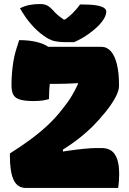

<svg xmlns="http://www.w3.org/2000/svg" viewBox="-20 -932 640 952"><path d="M566 0H109Q66 0 47.5 -40Q29 -80 29 -160V-171Q86 -207 132.5 -241.5Q179 -276 217 -311.5Q255 -347 286 -387Q300 -404 313 -422Q326 -440 337.5 -459.5Q349 -479 359.5 -500.5Q370 -522 379 -545Q388 -568 397 -593L367 -483V-549L416 -523Q389 -521 362.5 -519.5Q336 -518 309 -517Q282 -516 253 -516H171Q138 -516 116.5 -531.5Q95 -547 84.5 -573.5Q74 -600 73.5 -633Q73 -666 81 -700H481Q510 -700 529.5 -678Q549 -656 559.5 -614Q570 -572 570 -514V-505Q570 -482 552 -448.5Q534 -415 503.5 -377Q473 -339 435 -301Q414 -281 391.5 -262Q369 -243 344.5 -225.5Q320 -208 295.5 -192.5Q271 -177 247 -164.5Q223 -152 200 -143L292 -211V-138L235 -171Q278 -179 320.5 -185Q363 -191 399 -194.5Q435 -198 459 -198H483Q530 -198 550.5 -165Q571 -132 571 -70Q571 -52 569.5 -32.5Q568 -13 566 0ZM223 -441Q208 -436 189 -433.5Q170 -431 147 -431Q104 -431 80 -438Q56 -445 46.5 -461.5Q37 -478 37 -509Q37 -541 39.5 -571Q42 -601 46.5 -628Q51 -655 58.5 -681Q66 -707 75 -733Q124 -733 161 -724Q198 -715 219 -700Q240 -685 240 -666Q240 -638 236 -602Q232 -566 227.5 -525.5Q223 -485 223 -441ZM347 -723Q340 -723 333 -723Q326 -723 319.5 -723Q313 -723 306 -723Q271 -723 247 -729Q223 -735 195 -756Q178 -768 162.5 -782.5Q147 -797 132.5 -814Q118 -831 104.5 -850.5Q91 -870 79 -891Q103 -903 127 -907.5Q151 -912 178 -912Q200 -912 213.5 -905Q227 -898 241 -883Q254 -867 271.5 -853Q289 -839 322 -818L267 -835Q280 -835 298 -835Q316 -835 333 -835L278 -818Q319 -845 342 -868.5Q365 -892 377 -910H383Q433 -910 460 -905Q487 -900 497 -892Q507 -884 507 -875Q507 -863 501 -849.5Q495 -836 482 -820Q471 -806 455.5 -792.5Q440 -779 422.5 -766Q405 -753 385.5 -742Q366 -731 347 -723Z"/></svg>

Font: Recursive Monospace Casual Black
Style: Regular
Weight: 900
Version: Version 1.047